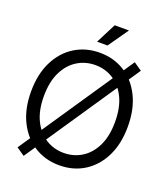

<svg xmlns="http://www.w3.org/2000/svg" viewBox="-168 -1049 1051 1198"><g transform="rotate(20 357.5 -450.0)"><path d="M129.9 30.3 76.2 -6.8 582 -755.9 635.7 -718.8ZM357.9 9.8Q265.1 9.8 192.4 -35.6Q119.6 -81.1 77.9 -164.8Q36.1 -248.5 36.1 -363.3Q36.1 -478.5 77.9 -562.5Q119.6 -646.5 192.4 -691.9Q265.1 -737.3 357.9 -737.3Q451.2 -737.3 523.4 -691.9Q595.7 -646.5 637.2 -562.5Q678.7 -478.5 678.7 -363.3Q678.7 -248.5 637.2 -164.8Q595.7 -81.1 523.4 -35.6Q451.2 9.8 357.9 9.8ZM357.9 -72.3Q423.8 -72.3 477.3 -105.7Q530.8 -139.2 562.3 -204.1Q593.8 -269 593.8 -363.3Q593.8 -458 562.3 -523.2Q530.8 -588.4 477.3 -621.8Q423.8 -655.3 357.9 -655.3Q292 -655.3 238.3 -621.8Q184.6 -588.4 152.8 -523.2Q121.1 -458 121.1 -363.3Q121.1 -269 152.8 -204.1Q184.6 -139.2 238.3 -105.7Q292 -72.3 357.9 -72.3ZM316.9 -795.9 385.3 -929.7H480L386.2 -795.9Z"/></g></svg>

Font: Inter Tight
Style: Regular
Weight: 400
Designer: Rasmus Andersson
Foundry: rsms
Version: Version 3.002